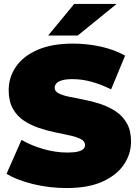

<svg xmlns="http://www.w3.org/2000/svg" viewBox="-20 -937 697 973"><path d="M318 16Q230 16 148 -4Q66 -24 13 -56L89 -228Q139 -199 200.5 -181.5Q262 -164 320 -164Q354 -164 373.5 -168.5Q393 -173 402 -181.5Q411 -190 411 -202Q411 -221 390 -232Q369 -243 334.5 -250.5Q300 -258 259 -266.5Q218 -275 176.5 -289Q135 -303 100.5 -326Q66 -349 45 -386.5Q24 -424 24 -480Q24 -545 60.5 -598.5Q97 -652 169.5 -684Q242 -716 350 -716Q421 -716 490 -701Q559 -686 614 -655L543 -484Q491 -510 442.5 -523Q394 -536 348 -536Q314 -536 294 -530Q274 -524 265.5 -514Q257 -504 257 -492Q257 -474 278 -463.5Q299 -453 333.5 -446Q368 -439 409.5 -431Q451 -423 492 -409Q533 -395 567.5 -372Q602 -349 623 -312Q644 -275 644 -220Q644 -156 607.5 -102.5Q571 -49 499 -16.5Q427 16 318 16ZM224 -757 356 -917H571L374 -757Z"/></svg>

Font: Montserrat Thin Black
Style: Regular
Weight: 900
Version: Version 9.000